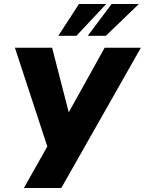

<svg xmlns="http://www.w3.org/2000/svg" viewBox="-20 -945 728 965"><path d="M100 0 236 -241 223 -193 55 -705H242L329 -367H318L506 -705H688L288 0ZM273 -765 377 -925H514L364 -765ZM421 -765 541 -925H678L512 -765Z"/></svg>

Font: Nunito Sans 7pt Condensed Black
Style: Italic
Weight: 900
Width: 3
Italic angle: -9°
Designer: Vernon Adams
Foundry: Vernon Adams
Version: Version 3.101;gftools[0.9.27]